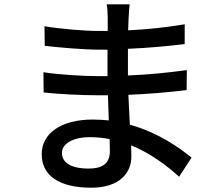

<svg xmlns="http://www.w3.org/2000/svg" viewBox="-20 -820 1040 893"><path d="M490 -173 491 -117C491 -53 448 -36 392 -36C306 -36 268 -66 268 -109C268 -149 314 -182 399 -182C430 -182 461 -179 490 -173ZM182 -484 183 -390C252 -382 363 -377 427 -377H482L486 -260C462 -262 438 -264 412 -264C263 -264 174 -199 174 -103C174 -3 255 53 405 53C536 53 591 -16 591 -92L590 -144C680 -107 756 -50 813 2L871 -87C813 -134 714 -204 584 -240L577 -379C673 -383 756 -390 848 -401L849 -494C762 -482 674 -473 575 -469V-593C672 -597 765 -606 839 -615V-707C750 -692 662 -683 576 -679L578 -732C579 -760 581 -782 583 -800H476C480 -784 481 -754 481 -737V-676H438C374 -676 254 -686 187 -698L188 -607C253 -599 373 -589 439 -589H480V-466H429C368 -466 250 -473 182 -484Z"/></svg>

Font: Noto Sans TC Medium
Style: Regular
Weight: 500
Designer: Ryoko NISHIZUKA 西塚涼子 (kana, bopomofo & ideographs); Paul D. Hunt (Latin, Greek & Cyrillic); Sandoll Communications 산돌커뮤니
Foundry: Adobe
Version: Version 2.004;hotconv 1.0.118;makeotfexe 2.5.65603